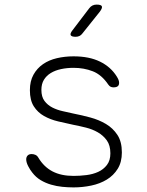

<svg xmlns="http://www.w3.org/2000/svg" viewBox="-20 -805 640 835"><path d="M300 10Q276 10 251 7.5Q226 5 202 -2Q178 -9 157 -21.5Q136 -34 120 -55Q111 -66 102.5 -82.5Q94 -99 94 -112Q94 -122 100 -128.5Q106 -135 118 -135Q126 -135 134 -131.5Q142 -128 147 -119Q171 -79 208.5 -59.5Q246 -40 300 -40Q327 -40 355.5 -43.5Q384 -47 407 -57.5Q430 -68 445 -87.5Q460 -107 460 -138Q460 -173 444.5 -194.5Q429 -216 405.5 -229.5Q382 -243 354 -250Q326 -257 300 -262Q267 -269 233 -277Q199 -285 171.5 -300.5Q144 -316 127 -342.5Q110 -369 110 -413Q110 -452 125.5 -480Q141 -508 167 -526Q193 -544 227.5 -552Q262 -560 300 -560Q368 -560 415 -537Q462 -514 488 -472Q493 -464 495.5 -457.5Q498 -451 498 -445Q498 -434 491.5 -429.5Q485 -425 475 -425Q467 -425 461.5 -427.5Q456 -430 451 -437Q422 -480 383.5 -495Q345 -510 300 -510Q271 -510 245.5 -504.5Q220 -499 201 -487.5Q182 -476 171 -458Q160 -440 160 -414Q160 -384 173.5 -366Q187 -348 207.5 -337.5Q228 -327 253 -321.5Q278 -316 300 -311Q336 -304 373 -294Q410 -284 440.5 -266Q471 -248 490.5 -218.5Q510 -189 510 -142Q510 -100 492 -71Q474 -42 444.5 -24Q415 -6 377 2Q339 10 300 10ZM309 -645Q291 -645 287.5 -652Q284 -659 295 -673L368 -769Q374 -777 382 -781Q390 -785 400 -785Q420 -785 423 -777.5Q426 -770 414 -754L338 -659Q333 -652 325.5 -648.5Q318 -645 309 -645Z"/></svg>

Font: Maple Mono NL Thin
Style: Regular
Weight: 250
Monospace: yes
Designer: subframe7536
Version: Version 7.000